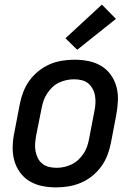

<svg xmlns="http://www.w3.org/2000/svg" viewBox="-20 -801 590 833"><path d="M224 12Q192 12 162.5 6Q133 0 108 -15Q83 -30 66 -54Q49 -78 41.5 -106.5Q34 -135 35 -166.5Q36 -198 43 -230L66 -350Q71 -376 81 -402Q91 -428 107.5 -451Q124 -474 147 -492.5Q170 -511 195.5 -522Q221 -533 248.5 -537.5Q276 -542 302 -542Q334 -542 364 -536Q394 -530 419 -515Q444 -500 461 -476Q478 -452 485.5 -423.5Q493 -395 491.5 -363.5Q490 -332 484 -300L461 -180Q456 -154 446 -128Q436 -102 419.5 -79Q403 -56 380 -37.5Q357 -19 331 -8Q305 3 277.5 7.5Q250 12 224 12ZM226 -73Q242 -73 258 -76.5Q274 -80 290 -87.5Q306 -95 319 -107Q332 -119 342 -134Q352 -149 357.5 -164.5Q363 -180 366 -196L389 -316Q393 -334 394 -351Q395 -368 392.5 -384Q390 -400 382.5 -414.5Q375 -429 363 -439Q351 -449 335 -453Q319 -457 301 -457Q285 -457 268.5 -453.5Q252 -450 236 -442.5Q220 -435 207.5 -423Q195 -411 185 -396Q175 -381 169.5 -365.5Q164 -350 161 -334L137 -214Q134 -196 132.5 -179Q131 -162 134 -146Q137 -130 144 -115.5Q151 -101 163.5 -91Q176 -81 192 -77Q208 -73 226 -73ZM315 -585 264 -635 422 -781 483 -719Z"/></svg>

Font: Lode Dark Term
Style: Bold Italic
Weight: 700
Italic angle: -11°
Monospace: yes
Designer: Belleve Invis
Foundry: Belleve Invis
Version: Version 29.2.0